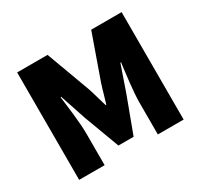

<svg xmlns="http://www.w3.org/2000/svg" viewBox="-138 -828 1052 1006"><g transform="rotate(-30 388.0 -325.0)"><path d="M72 0H226V-192C226 -258 212 -359 204 -424H208L260 -268L340 -53H432L512 -268L566 -424H570C562 -359 548 -258 548 -192V0H704V-650H520L426 -384C414 -348 404 -308 392 -270H388C376 -308 366 -348 354 -384L256 -650H72Z"/></g></svg>

Font: Giro Sans Black
Style: Regular
Weight: 900
Designer: Paul D. Hunt
Foundry: Adobe Systems Incorporated
Version: Version 1.000;PS 1.0;hotconv 1.0.88;makeotf.lib2.5.647800